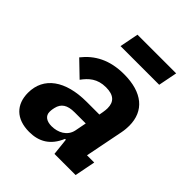

<svg xmlns="http://www.w3.org/2000/svg" viewBox="-207 -845 976 976"><g transform="rotate(45 280.5 -357.5)"><path d="M190 -625H468L488 -727H210ZM170 12C240 12 293 -18 324 -92H330L340 0H492L514 -112H462L503 -319C507 -339 508 -357 508 -370C508 -476 435 -537 304 -537C200 -537 131 -498 82 -436L164 -357C191 -394 224 -425 286 -425C342 -425 367 -401 367 -355C367 -346 366 -337 364 -325L360 -303H269C116 -303 25 -237 25 -125C25 -41 76 12 170 12ZM230 -89C195 -89 171 -104 171 -134C171 -138 171 -148 175 -165C184 -204 211 -222 263 -222H343L331 -160C321 -111 275 -89 230 -89Z"/></g></svg>

Font: Braiins Sans
Style: Bold Italic
Weight: 700
Italic angle: -11.31°
Designer: Mike Abbink, Paul van der Laan, Pieter van Rosmalen, Jiri Chlebus, Lubos Buracinsky
Foundry: Bold Monday, Sudetype
Version: Version 1.000;hotconv 1.0.109;makeotfexe 2.5.65596